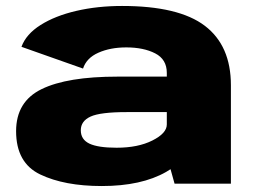

<svg xmlns="http://www.w3.org/2000/svg" viewBox="-20 -616 856 644"><path d="M565.5 0 552 -48.5Q545 -44 537.5 -39.5Q454.5 8 321.5 8Q196 8 115 -30.8Q34 -69.5 34 -176Q34 -275.5 119.8 -317.2Q205.5 -359 374.5 -359H539.5V-371.5Q539.5 -417 500.5 -437Q461.5 -457 403.5 -457Q350 -457 310 -439.2Q270 -421.5 258.5 -386L52 -459Q67.5 -501.5 116.2 -532.2Q165 -563 236 -579.5Q307 -596 389.5 -596Q579.5 -596 667 -529.5Q754.5 -463 754.5 -330V0ZM539.5 -198.5V-240H405Q316.5 -240 283.8 -225Q251 -210 251 -179Q251 -148 280 -134.2Q309 -120.5 371 -120.5Q443 -120.5 491.2 -144.8Q539.5 -169 539.5 -198.5Z"/></svg>

Font: Anybody ExtraExpanded ExtraBold
Style: Regular
Weight: 800
Width: 8
Designer: Tyler Finck
Foundry: Etcetera Type Company
Version: Version 1.010; ttfautohint (v1.8.3) -l 8 -r 50 -G 200 -x 14 